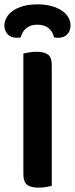

<svg xmlns="http://www.w3.org/2000/svg" viewBox="-30 -852 343 879"><path d="M147 7Q109 7 93 -7Q77 -21 77 -54V-607Q86 -609 103 -612Q120 -615 137 -615Q173 -615 190 -602Q207 -589 207 -554V-1Q198 1 181.5 4Q165 7 147 7ZM141 -739Q110 -739 90.5 -723Q71 -707 65 -681Q60 -680 56.5 -679.5Q53 -679 48 -679Q19 -679 4.5 -695.5Q-10 -712 -10 -735Q-10 -754 0 -771.5Q10 -789 29 -802.5Q48 -816 76 -824Q104 -832 141 -832Q178 -832 206.5 -824Q235 -816 254.5 -802.5Q274 -789 283.5 -771.5Q293 -754 293 -735Q293 -712 278.5 -695.5Q264 -679 235 -679Q230 -679 226 -679.5Q222 -680 217 -681Q212 -707 192.5 -723Q173 -739 141 -739Z"/></svg>

Font: Baloo Chettan 2 SemiBold
Style: Regular
Weight: 600
Designer: Maithili Shingre, Unnati Kotecha and Ek Type
Foundry: Ek Type
Version: Version 1.640;hotconv 1.0.111;makeotfexe 2.5.65597; ttfautoh